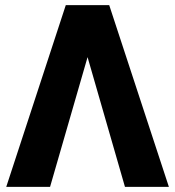

<svg xmlns="http://www.w3.org/2000/svg" viewBox="-20 -731 685 751"><path d="M337.4 -559.1 175.8 0H4.4L237.3 -710.9H354ZM468.8 0 307.1 -561 290 -710.9H407.2L640.6 0Z"/></svg>

Font: Roboto ExtraBold
Style: Regular
Weight: 800
Designer: Christian Robertson
Foundry: Google
Version: Version 3.009; 2024